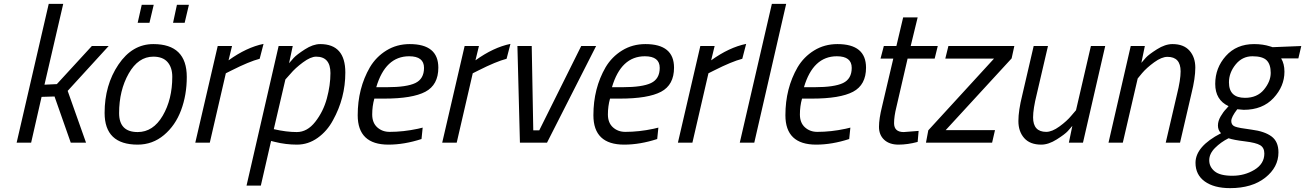

<svg xmlns="http://www.w3.org/2000/svg" viewBox="-20 -738 6750 993"><path d="M141 0H66L232 -718H307L210 -300L274 -303L455 -500H542L330 -268L425 0H346L262 -239L195 -237Z M773 -510Q946 -510 946 -340Q946 -247 916.5 -168Q887 -89 828 -39.5Q769 10 692 10Q521 10 521 -154Q521 -298 592.5 -404Q664 -510 773 -510ZM692 -55Q772 -55 821.5 -139.5Q871 -224 871 -341Q871 -389 846.5 -417Q822 -445 773 -445Q695 -445 645.5 -357.5Q596 -270 596 -153Q596 -55 692 -55ZM692 -620 713 -713H775L753 -620ZM875 -620 895 -713H957L935 -620Z M990 0 1106 -500H1180L1162 -426Q1255 -493 1343 -511L1323 -434Q1269 -420 1178 -374L1148 -359L1065 0Z M1636 -510Q1766 -510 1766 -363Q1766 -231 1702 -116Q1672 -60 1623 -25Q1574 10 1516 10Q1458 10 1402 -4L1382 -9L1329 222H1255L1421 -500H1494L1475 -411Q1484 -422 1499 -438.5Q1514 -455 1556.5 -482.5Q1599 -510 1636 -510ZM1615 -445Q1587 -445 1547 -415.5Q1507 -386 1482 -356L1456 -327L1396 -70Q1461 -55 1515 -55Q1569 -55 1610.5 -108Q1652 -161 1670.5 -229Q1689 -297 1689 -360Q1689 -445 1615 -445Z M1995 -56Q2066 -56 2141 -72L2166 -78L2160 -19Q2071 10 1989 10Q1830 10 1830 -142Q1830 -281 1893 -390Q1925 -444 1978.5 -477Q2032 -510 2099 -510Q2247 -510 2247 -388Q2247 -299 2180 -263.5Q2113 -228 1967 -228H1916Q1905 -189 1905 -146Q1905 -103 1931 -79.5Q1957 -56 1995 -56ZM1981 -287Q2083 -287 2128 -308.5Q2173 -330 2173 -387Q2173 -447 2096 -447Q1973 -447 1926 -287Z M2267 0 2383 -500H2457L2439 -426Q2532 -493 2620 -511L2600 -434Q2546 -420 2455 -374L2425 -359L2342 0Z M2656 -500H2730L2738 -64H2769L2986 -500H3063L2809 0H2669Z M3214 -56Q3285 -56 3360 -72L3385 -78L3379 -19Q3290 10 3208 10Q3049 10 3049 -142Q3049 -281 3112 -390Q3144 -444 3197.5 -477Q3251 -510 3318 -510Q3466 -510 3466 -388Q3466 -299 3399 -263.5Q3332 -228 3186 -228H3135Q3124 -189 3124 -146Q3124 -103 3150 -79.5Q3176 -56 3214 -56ZM3200 -287Q3302 -287 3347 -308.5Q3392 -330 3392 -387Q3392 -447 3315 -447Q3192 -447 3145 -287Z M3486 0 3602 -500H3676L3658 -426Q3751 -493 3839 -511L3819 -434Q3765 -420 3674 -374L3644 -359L3561 0Z M3806 0 3972 -718H4046L3881 0Z M4207 -56Q4278 -56 4353 -72L4378 -78L4372 -19Q4283 10 4201 10Q4042 10 4042 -142Q4042 -281 4105 -390Q4137 -444 4190.5 -477Q4244 -510 4311 -510Q4459 -510 4459 -388Q4459 -299 4392 -263.5Q4325 -228 4179 -228H4128Q4117 -189 4117 -146Q4117 -103 4143 -79.5Q4169 -56 4207 -56ZM4193 -287Q4295 -287 4340 -308.5Q4385 -330 4385 -387Q4385 -447 4308 -447Q4185 -447 4138 -287Z M4604 -101Q4604 -55 4654 -55L4731 -61L4726 -4Q4674 10 4627 10Q4580 10 4553 -15Q4526 -40 4526 -82Q4526 -124 4542 -188L4600 -435H4534L4551 -500H4616L4651 -648H4726L4690 -500H4830L4814 -435H4674L4616 -184Q4604 -136 4604 -101Z M4869 -435 4885 -500H5226L5212 -436L4871 -65H5126L5111 0H4769L4781 -64L5121 -435Z M5365 10Q5307 10 5277 -24Q5247 -58 5247 -112Q5247 -166 5267 -246L5326 -500H5400L5342 -251Q5323 -175 5323 -131Q5323 -56 5391 -56Q5421 -56 5459.5 -84Q5498 -112 5521 -140L5545 -168L5622 -500H5696L5581 0H5508L5526 -87Q5517 -76 5502.5 -60Q5488 -44 5445.5 -17Q5403 10 5365 10Z M6044 -510Q6102 -510 6132 -476Q6162 -442 6162 -388Q6162 -334 6142 -254L6083 0H6009L6067 -249Q6086 -325 6086 -369Q6086 -444 6018 -444Q5988 -444 5949.5 -416Q5911 -388 5887 -360L5864 -332L5787 0H5713L5828 -500H5901L5883 -413Q5892 -424 5906.5 -440Q5921 -456 5963.5 -483Q6006 -510 6044 -510Z M6342 235Q6259 235 6211 200.5Q6163 166 6163 104Q6163 19 6295 -49Q6279 -65 6279 -88.5Q6279 -112 6293 -136Q6307 -160 6321 -174L6334 -189Q6265 -221 6265 -304Q6265 -387 6320 -448.5Q6375 -510 6466 -510Q6512 -510 6549 -498L6562 -494L6710 -500L6695 -436H6606Q6623 -408 6623 -367Q6623 -292 6566.5 -231Q6510 -170 6412 -170L6379 -173Q6348 -133 6348 -112Q6348 -91 6367 -83.5Q6386 -76 6453 -67.5Q6520 -59 6556 -32.5Q6592 -6 6592 50Q6592 127 6523.5 181Q6455 235 6342 235ZM6519 56Q6519 26 6497.5 13Q6476 0 6418 -7Q6360 -14 6334 -23Q6294 -3 6264 27Q6234 57 6234 91Q6234 125 6262 148Q6290 171 6353.5 171Q6417 171 6468 140Q6519 109 6519 56ZM6419 -232Q6482 -232 6517 -274.5Q6552 -317 6552 -361Q6552 -405 6531 -426Q6510 -447 6457.5 -447Q6405 -447 6370.5 -404.5Q6336 -362 6336 -312Q6336 -232 6419 -232Z"/></svg>

Font: TitilliumWebItalic
Style: Italic
Weight: 400
Italic angle: -13°
Version: Version 1.001;PS 57.000;hotconv 1.0.70;makeotf.lib2.5.55311